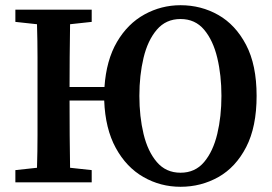

<svg xmlns="http://www.w3.org/2000/svg" viewBox="-20 -700 1045 737"><path d="M673 -37Q729 -37 763.5 -78Q798 -119 814 -186Q830 -253 830 -332Q830 -411 814 -478Q798 -545 763.5 -586Q729 -627 673 -627Q617 -627 582 -586Q547 -545 531 -478Q515 -411 515 -332Q515 -253 531 -186Q547 -119 582 -78Q617 -37 673 -37ZM673 17Q596 17 530.5 -20.5Q465 -58 424.5 -132Q384 -206 380 -314H247Q247 -242 247.5 -179Q248 -116 249 -56L332 -47V0H39V-47L122 -56Q124 -118 124 -182Q124 -246 124 -310V-353Q124 -416 124 -479.5Q124 -543 122 -607L39 -616V-663H332V-616L249 -607Q248 -544 247.5 -482.5Q247 -421 247 -366H381Q388 -469 429 -539Q470 -609 534.5 -644.5Q599 -680 673 -680Q752 -680 818 -642.5Q884 -605 924.5 -528Q965 -451 965 -332Q965 -213 925 -135.5Q885 -58 818.5 -20.5Q752 17 673 17Z"/></svg>

Font: Source Serif Pro SemiBold
Style: Regular
Weight: 600
Designer: Frank Grießhammer
Foundry: Adobe Systems Incorporated
Version: Version 3.001;hotconv 1.0.111;makeotfexe 2.5.65597